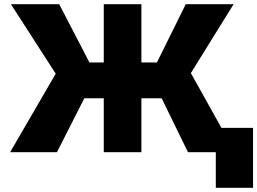

<svg xmlns="http://www.w3.org/2000/svg" viewBox="-20 -727 1228 917"><path d="M655.3 -428.7H729.5L867.2 -707H1095.7L891.6 -377.9L1037.6 -116.2H1188.5V169.9H1010.7V0H877.9L752 -257.8H655.3V0H475.6V-257.8H382.8L252 0H28.3L246.1 -375L32.2 -707H262.7L407.2 -428.7H475.6V-707H655.3Z"/></svg>

Font: Pretendard GOV Black
Style: Regular
Weight: 900
Designer: Base glyphs from Inter by Rasmus Andersson; Hangeul glyphs from Noto Sans CJK(Source Han Sans) by Jang Soo-young and Kan
Foundry: Kil Hyung-jin
Version: Version 1.309